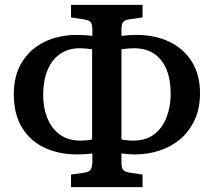

<svg xmlns="http://www.w3.org/2000/svg" viewBox="-20 -755 881 792"><path d="M273 17V-35L330 -43Q351 -47 356 -58.5Q361 -70 361 -90V-122Q353 -121 337 -119.5Q321 -118 297 -118Q224 -118 165 -145Q106 -172 71.5 -227.5Q37 -283 37 -367Q37 -444 70.5 -498.5Q104 -553 163 -582Q222 -611 299 -611Q315 -611 331 -610Q347 -609 361 -607V-631Q361 -652 355.5 -661.5Q350 -671 327 -675L273 -683V-735H568V-683L511 -675Q491 -671 486 -661Q481 -651 481 -629V-607Q496 -609 512 -610Q528 -611 542 -611Q620 -611 679 -582.5Q738 -554 771.5 -500.5Q805 -447 805 -370Q805 -308 783 -260.5Q761 -213 724 -181.5Q687 -150 638.5 -134Q590 -118 536 -118Q521 -118 504.5 -119.5Q488 -121 481 -122V-87Q481 -66 486.5 -56.5Q492 -47 513 -43L568 -35V17ZM312 -175Q327 -175 340 -176.5Q353 -178 360 -180V-552Q345 -554 332.5 -555Q320 -556 309 -556Q262 -556 228 -532.5Q194 -509 176 -465.5Q158 -422 158 -363Q158 -311 175 -268.5Q192 -226 226 -200.5Q260 -175 312 -175ZM530 -175Q582 -175 616 -201Q650 -227 667 -271Q684 -315 684 -368Q684 -427 666.5 -469Q649 -511 615.5 -533.5Q582 -556 532 -556Q523 -556 510.5 -555Q498 -554 481 -552V-180Q489 -178 502 -176.5Q515 -175 530 -175Z"/></svg>

Font: Literata 18pt Medium
Style: Regular
Weight: 500
Designer: Latin by Veronika Burian and Jose Scaglione. Greek by Irene Vlachou. Cyrillic by Vera Evstafieva.
Foundry: TypeTogether
Version: Version 3.103;gftools[0.9.29]